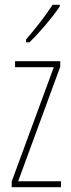

<svg xmlns="http://www.w3.org/2000/svg" viewBox="-20 -783 298 803"><path d="M230 -756V-763H200C166 -711 134 -671 89 -618V-606H103C142 -643 197 -707 230 -756ZM235 0V-25H56L232 -504V-527H43V-502H205L29 -24V0Z"/></svg>

Font: Noto Sans Myanmar UI ExtraCondensed Thin
Style: Regular
Weight: 100
Width: 2
Designer: Monotype Design Team
Foundry: Monotype Imaging Inc.
Version: Version 2.103